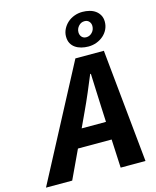

<svg xmlns="http://www.w3.org/2000/svg" viewBox="-192 -980 869 1068"><g transform="rotate(-15 243.0 -446.0)"><path d="M370 -697Q349 -697 329.5 -702Q310 -707 295 -717.5Q280 -728 271.5 -744Q263 -760 263 -783Q263 -805 273 -825Q283 -845 299.5 -860Q316 -875 338.5 -883.5Q361 -892 386 -892Q407 -892 426.5 -887Q446 -882 460.5 -871.5Q475 -861 484 -845Q493 -829 493 -807Q493 -784 483.5 -764Q474 -744 457 -729Q440 -714 417.5 -705.5Q395 -697 370 -697ZM372 -750Q391 -750 405.5 -765Q420 -780 420 -802Q420 -817 410.5 -828Q401 -839 384 -839Q364 -839 350 -823.5Q336 -808 336 -788Q336 -772 345.5 -761Q355 -750 372 -750ZM255 -353 215 -267H355L351 -353Q349 -401 347 -448Q345 -495 343 -547H339Q318 -496 298 -449Q278 -402 255 -353ZM-62 0 282 -652H446L511 0H368L360 -164H166L89 0Z"/></g></svg>

Font: TypoPRO Source Sans Pro
Style: Bold Italic
Weight: 700
Italic angle: -11°
Designer: Paul D. Hunt
Foundry: Adobe Systems Incorporated
Version: Version 1.075;PS 2.000;hotconv 1.0.86;makeotf.lib2.5.63406